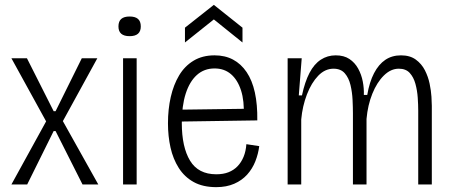

<svg xmlns="http://www.w3.org/2000/svg" viewBox="-20 -760 1869 791"><path d="M27 0 170 -260 27 -520H91L201 -302H209L317 -520H381L239 -261L385 0H320L209 -220H201L92 0Z M487 0V-520H543V0ZM514 -611Q491 -611 479.5 -621Q468 -631 468 -651Q468 -672 479.5 -682Q491 -692 514 -692Q537 -692 548.5 -682Q560 -672 560 -651Q560 -631 548.5 -621Q537 -611 514 -611Z M871 11Q816 11 778 -10Q740 -31 716.5 -68Q693 -105 682.5 -152Q672 -199 672 -252Q672 -310 683.5 -360.5Q695 -411 718 -449.5Q741 -488 777.5 -510Q814 -532 864 -532Q907 -532 940 -514.5Q973 -497 996 -463Q1019 -429 1030 -379Q1041 -329 1040 -264L708 -259V-308L1003 -312L984 -283Q987 -344 973 -387.5Q959 -431 931.5 -454.5Q904 -478 864 -478Q821 -478 791 -451Q761 -424 745 -374Q729 -324 729 -253Q729 -154 763 -98Q797 -42 871 -42Q900 -42 921.5 -50.5Q943 -59 958.5 -75Q974 -91 983.5 -114Q993 -137 995 -166L1048 -158Q1044 -126 1032 -95.5Q1020 -65 998.5 -41Q977 -17 945 -3Q913 11 871 11ZM742 -585V-646L861 -740L979 -646V-585L861 -680Z M1165 0V-336V-520H1223L1211 -367H1224Q1236 -423 1255 -459.5Q1274 -496 1301.5 -514Q1329 -532 1363 -532Q1397 -532 1419.5 -517Q1442 -502 1455.5 -477.5Q1469 -453 1474.5 -424.5Q1480 -396 1479 -369H1493Q1502 -422 1521 -458.5Q1540 -495 1567.5 -513.5Q1595 -532 1632 -532Q1669 -532 1693 -514.5Q1717 -497 1730.5 -470.5Q1744 -444 1750 -415Q1756 -386 1757.5 -361.5Q1759 -337 1759 -324V0H1703V-304Q1703 -328 1701 -357.5Q1699 -387 1691.5 -414.5Q1684 -442 1668 -459.5Q1652 -477 1623 -477Q1590 -477 1561.5 -449Q1533 -421 1514 -374Q1495 -327 1490 -270V0H1434V-293Q1434 -317 1432.5 -348.5Q1431 -380 1424 -409.5Q1417 -439 1400.5 -458Q1384 -477 1354 -477Q1319 -477 1291 -448Q1263 -419 1244.5 -371Q1226 -323 1221 -268V0Z"/></svg>

Font: Bricolage Grotesque SemiCondensed ExtraLight
Style: Regular
Weight: 250
Width: 4
Designer: Mathieu Triay
Foundry: Atelier Triay
Version: Version 1.000;gftools[0.9.30]